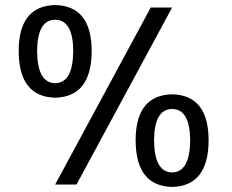

<svg xmlns="http://www.w3.org/2000/svg" viewBox="-20 -738 929 768"><path d="M814.5 -177.2Q814 6.3 668.5 9.8Q522.9 6.3 522.5 -177.2Q522.9 -357.4 668.5 -360.8Q814 -357.4 814.5 -177.2ZM668.5 -708 286.1 0H200.7L583 -708ZM740.7 -177.2Q739.7 -301.3 668.5 -302.2Q597.2 -301.3 596.2 -177.2Q597.2 -49.3 668.5 -48.3Q739.7 -49.3 740.7 -177.2ZM346.7 -534.2Q346.2 -350.6 200.7 -347.2Q55.2 -350.6 54.7 -534.2Q55.2 -714.4 200.7 -717.8Q346.2 -714.4 346.7 -534.2ZM272.9 -534.2Q272 -658.2 200.7 -659.2Q129.4 -658.2 128.4 -534.2Q129.4 -406.2 200.7 -405.3Q272 -406.2 272.9 -534.2Z"/></svg>

Font: Saysettha OT
Style: Regular
Weight: 400
Designer: John M. Durdin and Silvain Dupertuis
Foundry: Lao Script for Windows
Version: Version 2.000